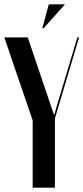

<svg xmlns="http://www.w3.org/2000/svg" viewBox="-25 -873 388 893"><path d="M104.2 -699H-5L127 -313V0H230.5V-322.2L342.8 -699H334.8L239.2 -380L227.8 -340.2H225.8L212 -380ZM177.8 -741.5 277.5 -853H202L171.8 -741.5Z"/></svg>

Font: Moniqa Black
Style: Regular
Weight: 900
Designer: Rajesh Rajput
Foundry: Rajesh Rajput
Version: Version 1.000